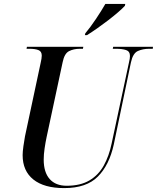

<svg xmlns="http://www.w3.org/2000/svg" viewBox="-20 -954 804 984"><path d="M309 10Q206 10 151 -34Q96 -78 96 -159Q96 -176 100 -205Q104 -234 108 -255L188 -630Q191 -642 192.5 -652.5Q194 -663 194 -669Q194 -691 176.5 -697.5Q159 -704 131 -704H116L118 -714H407L405 -704H389Q358 -704 334 -692Q310 -680 301 -635L219 -252Q213 -224 208.5 -193Q204 -162 204 -136Q204 -71 234.5 -36.5Q265 -2 322 -2Q392 -2 438.5 -29.5Q485 -57 512 -106Q539 -155 552 -218L641 -634Q646 -654 646 -667Q646 -691 626 -697.5Q606 -704 575 -704H558L560 -714H764L763 -704H745Q712 -704 686.5 -692.5Q661 -681 651 -634L563 -213Q540 -108 481.5 -49Q423 10 309 10ZM417 -783Q443 -814 471.5 -856.5Q500 -899 520 -934H622L620 -924Q608 -911 585.5 -891.5Q563 -872 535 -850.5Q507 -829 478.5 -809Q450 -789 426 -774H415Z"/></svg>

Font: Noto Serif Display SemiCondensed Medium
Style: Italic
Weight: 500
Width: 4
Italic angle: -12°
Designer: Monotype Design Team
Foundry: Monotype Imaging Inc.
Version: Version 2.009